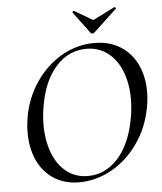

<svg xmlns="http://www.w3.org/2000/svg" viewBox="-56 -845 763 905"><g transform="rotate(-5 326.0 -392.0)"><path d="M60 -241Q60 -276 66 -313Q82 -406 132.5 -479.5Q183 -553 255.5 -594.5Q328 -636 410 -636Q481 -636 532.5 -603.5Q584 -571 611 -514.5Q638 -458 638 -386Q638 -348 631 -313Q614 -218 561.5 -143.5Q509 -69 435.5 -28.5Q362 12 283 12Q214 12 163.5 -20.5Q113 -53 86.5 -110.5Q60 -168 60 -241ZM549 -260Q559 -309 559 -358Q559 -431 536.5 -488.5Q514 -546 471 -579Q428 -612 370 -612Q286 -612 226.5 -546Q167 -480 147 -366Q138 -318 138 -272Q138 -199 160 -140.5Q182 -82 224.5 -48Q267 -14 326 -14Q408 -14 467.5 -79Q527 -144 549 -260ZM320 -789Q320 -791 323 -793.5Q326 -796 328 -795L415 -744L519 -796H520Q523 -796 525 -793Q527 -790 525 -788L415 -685Q411 -681 405 -681Q400 -681 397 -685L320 -788Z"/></g></svg>

Font: Cormorant Garamond Medium
Style: Italic
Weight: 500
Italic angle: -10°
Designer: Christian Thalmann (Catharsis Fonts)
Foundry: Catharsis Fonts
Version: Version 4.000